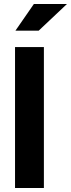

<svg xmlns="http://www.w3.org/2000/svg" viewBox="-20 -938 354 958"><path d="M149 -918H314L173 -785H57ZM55 0V-703H199V0Z"/></svg>

Font: Rosa Sans
Style: Bold
Weight: 700
Designer: Pentagram / MCKL
Foundry: Pentagram / MCKL
Version: Version 1.005;September 16, 2019;FontCreator 11.5.0.2425 64-